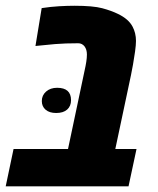

<svg xmlns="http://www.w3.org/2000/svg" viewBox="-48 -660 558 680"><path d="M-27.8 0 0 -132.3H192.9L251.5 -409.7Q255.4 -426.8 257.6 -441.2Q259.8 -455.6 259.8 -466.8Q259.8 -484.4 251.5 -495.6Q242.7 -506.8 229 -506.8Q204.6 -506.8 186 -506.1Q167.5 -505.4 147.2 -503.9Q127 -502.4 96.7 -499L77.6 -497.1L99.6 -631.3Q131.8 -636.2 161.4 -637.9Q190.9 -639.6 215.8 -639.6Q281.2 -639.6 314 -630.9Q346.7 -622.1 369.6 -610.8Q407.2 -592.8 421.4 -565.9Q433.6 -543 433.6 -515.1Q433.6 -501 430.4 -477.8Q427.2 -454.6 423.1 -431.6Q418.9 -408.7 416 -394.5L360.4 -132.3H435.5L407.2 0ZM150.9 -259.8Q127.4 -259.8 113.8 -271.2Q100.1 -282.7 100.1 -302.2Q100.1 -322.3 115.2 -335.7Q130.4 -349.1 154.3 -349.1Q203.6 -349.1 203.6 -305.2Q203.6 -284.2 189.9 -272Q176.3 -259.8 150.9 -259.8Z"/></svg>

Font: Open Sans Condensed ExtraBold
Style: Italic
Weight: 800
Width: 3
Italic angle: -12°
Designer: Monotype Design Team
Foundry: Monotype Imaging Inc.
Version: Version 3.003; ttfautohint (v1.8.4)